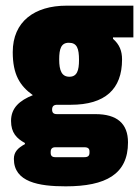

<svg xmlns="http://www.w3.org/2000/svg" viewBox="-20 -511 491 678"><path d="M175 44C164 44 159 39 159 29V25C159 15 164 9 175 9H278C291 9 296 14 296 24V28C296 39 291 44 278 44ZM215 -491C102 -491 25 -435 25 -327C25 -248 50 -208 96 -175C49 -156 19 -130 19 -84C19 -42 39 -22 68 -6V-2C44 11 29 25 29 50C29 132 117 147 212 147C354 147 432 104 432 -8C432 -75 393 -108 317 -108H181C169 -108 164 -113 164 -124C164 -136 170 -141 182 -141H230C351 -141 411 -196 411 -301C411 -331 402 -354 379 -374V-379H451V-491ZM223 -360C252 -360 259 -340 259 -299C259 -262 252 -240 225 -240C198 -240 189 -262 189 -301C189 -339 196 -360 223 -360Z"/></svg>

Font: Passion One
Style: Regular
Weight: 400
Designer: Alejandro Lo Celso
Foundry: Fontstage
Version: Version 1.001